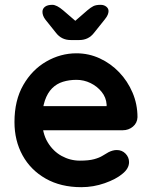

<svg xmlns="http://www.w3.org/2000/svg" viewBox="-20 -766 630 796"><path d="M317 10Q232 10 169.5 -25.5Q107 -61 73.5 -122Q40 -183 40 -260Q40 -350 76.5 -413.5Q113 -477 172 -511Q231 -545 297 -545Q348 -545 393.5 -524Q439 -503 474 -466.5Q509 -430 529.5 -382Q550 -334 550 -280Q549 -256 531 -241Q513 -226 489 -226H107L77 -326H444L422 -306V-333Q420 -362 401.5 -385Q383 -408 355.5 -421.5Q328 -435 297 -435Q267 -435 241 -427Q215 -419 196 -400Q177 -381 166 -349Q155 -317 155 -268Q155 -214 177.5 -176.5Q200 -139 235.5 -119.5Q271 -100 311 -100Q348 -100 370 -106Q392 -112 405.5 -120.5Q419 -129 430 -135Q448 -144 464 -144Q486 -144 500.5 -129Q515 -114 515 -94Q515 -67 487 -45Q461 -23 414 -6.5Q367 10 317 10ZM273 -600Q235 -600 212 -630L168 -685Q156 -701 156 -717Q156 -730 166.5 -738Q177 -746 197 -746Q215 -746 242 -723L307 -667L281 -670L342 -723Q356 -735 367 -740.5Q378 -746 397 -746Q411 -746 420.5 -738.5Q430 -731 430 -720Q430 -713 426.5 -704.5Q423 -696 414 -685L370 -630Q347 -600 309 -600Z"/></svg>

Font: zvoove
Style: Bold
Weight: 700
Designer: Vernon Adams (Nunito) & Andrew Paglinawan (Quicksand)
Foundry: zvoove
Version: Version 3.006